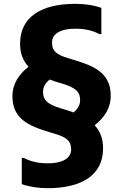

<svg xmlns="http://www.w3.org/2000/svg" viewBox="-20 -752 651 1004"><path d="M559 -251C559 -361 486 -401 388 -432L336 -448C283 -464 252 -481 252 -529C252 -578 301 -602 373 -602C430 -602 469 -590 499 -574H510V-711C474 -724 426 -732 374 -732C193 -732 85 -661 85 -524C85 -472 101 -433 129 -403C81 -365 45 -316 45 -249C45 -139 118 -99 216 -68L268 -52C321 -36 352 -19 352 29C352 78 303 102 231 102C174 102 135 90 105 74H94V211C130 224 178 232 230 232C411 232 519 161 519 24C519 -28 503 -67 475 -97C523 -135 559 -184 559 -251ZM205 -272C205 -298 219 -319 239 -336L274 -324L308 -314C379 -292 399 -270 399 -228C399 -202 385 -181 365 -164L330 -176L296 -186C225 -208 205 -230 205 -272Z"/></svg>

Font: Kufam Arabic Latin Roman Bold
Style: Regular
Weight: 700
Designer: Wael Morcos & Artur Schmal
Version: Version 1.200;PS 001.200;hotconv 1.0.88;makeotf.lib2.5.64775